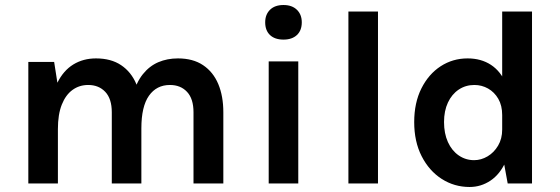

<svg xmlns="http://www.w3.org/2000/svg" viewBox="-20 -732 2236 766"><path d="M752 0V-284Q752 -338 726.2 -365.5Q700.5 -393 658 -393Q604.5 -393 574.2 -350Q544 -307 544 -220H495Q495 -296.5 509.2 -349.8Q523.5 -403 549.8 -435.8Q576 -468.5 611.5 -483.8Q647 -499 690 -499Q750 -499 790.2 -472Q830.5 -445 850.8 -396.8Q871 -348.5 871 -284V0ZM93 0V-485H196L209 -402Q233 -450.5 272.5 -474.8Q312 -499 363 -499Q423 -499 463.2 -472Q503.5 -445 523.8 -396.8Q544 -348.5 544 -284V0H426V-284Q426 -338 400 -365.5Q374 -393 332 -393Q296.5 -393 269.2 -373.2Q242 -353.5 226.5 -314.5Q211 -275.5 211 -217V0Z M1111 -574Q1076.5 -574 1057.2 -592.2Q1038 -610.5 1038 -643Q1038 -674 1057.2 -693Q1076.5 -712 1111 -712Q1145 -712 1164.5 -693Q1184 -674 1184 -643Q1184 -610.5 1164.5 -592.2Q1145 -574 1111 -574ZM1052 0V-487H1170V0Z M1370 0V-686H1488V0Z M1853.5 14Q1792.5 14 1742.2 -18.2Q1692 -50.5 1662.2 -108.8Q1632.5 -167 1632.5 -245Q1632.5 -322 1661.2 -379.2Q1690 -436.5 1738.2 -467.8Q1786.5 -499 1845.5 -499Q1899.5 -499 1938.8 -473.2Q1978 -447.5 1999.2 -397Q2020.5 -346.5 2020.5 -273H1983.5Q1983.5 -311 1968 -337.8Q1952.5 -364.5 1927.2 -378.8Q1902 -393 1872.5 -393Q1837.5 -393 1810 -374.5Q1782.5 -356 1767 -322.8Q1751.5 -289.5 1751.5 -245Q1751.5 -199.5 1767 -165.2Q1782.5 -131 1810 -112Q1837.5 -93 1871.5 -93Q1899.5 -93 1925.2 -108.2Q1951 -123.5 1967.2 -151Q1983.5 -178.5 1983.5 -215H2020.5Q2020.5 -138.5 1997.8 -87.8Q1975 -37 1937 -11.5Q1899 14 1853.5 14ZM2005.5 0 1983.5 -120V-686H2102.5V0Z"/></svg>

Font: Karla ExtraLight
Style: Bold
Weight: 700
Version: Version 2.001